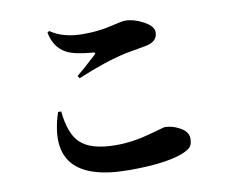

<svg xmlns="http://www.w3.org/2000/svg" viewBox="-82 -837 1164 971"><g transform="rotate(-10 500.0 -351.5)"><path d="M218 -322Q230 -205 279 -159Q333 -106 463 -106Q549 -106 634 -130L718 -153Q757 -153 794 -133Q838 -110 838 -74Q838 -45 826 -31Q813 -16 775 -2Q685 30 507 30Q87 30 202 -322ZM331 -484Q359 -506 434 -575Q445 -586 430 -587Q339 -594 296 -615Q234 -647 219 -727L229 -733Q293 -688 396 -688Q476 -688 538 -703Q599 -718 615 -718Q659 -718 706 -693Q758 -666 758 -634Q758 -586 697 -574Q604 -558 591 -555Q481 -531 339 -471Z"/></g></svg>

Font: Source Han Serif CN Heavy
Style: Regular
Weight: 900
Designer: Ryoko NISHIZUKA  (kana & ideographs); Frank Grießhammer (Latin, Greek & Cyrillic); Wenlong ZHANG  (bopomofo); Sandoll Co
Foundry: Adobe Systems Incorporated
Version: Version 1.000;PS 1;hotconv 16.6.53;makeotf.lib2.5.65590